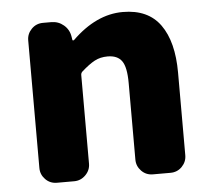

<svg xmlns="http://www.w3.org/2000/svg" viewBox="-46 -632 749 681"><g transform="rotate(-5 328.5 -291.5)"><path d="M129.9 0Q105.5 0 88.9 -17.1Q72.3 -34.2 72.3 -57.6V-511.7Q72.3 -535.2 88.9 -552.2Q105.5 -569.3 129.9 -569.3H159.2Q184.6 -569.3 203.6 -553.2Q222.7 -537.1 226.6 -511.7L228.5 -500Q228.5 -498 231 -498Q233.4 -498 234.4 -499Q320.3 -583 415 -583Q504.9 -583 548.3 -522.5Q591.8 -461.9 591.8 -351.6V-57.6Q591.8 -34.2 575.2 -17.1Q558.6 0 534.2 0H471.7Q447.3 0 430.7 -17.1Q414.1 -34.2 414.1 -57.6V-330.1Q414.1 -386.7 398.4 -408.7Q382.8 -430.7 347.7 -430.7Q321.3 -430.7 301.3 -419.9Q281.2 -409.2 253.9 -384.8Q249 -379.9 249 -373V-57.6Q249 -34.2 231.9 -17.1Q214.8 0 191.4 0Z"/></g></svg>

Font: Gen Jyuu Gothic Heavy
Style: Bold
Weight: 900
Designer: [Source Han Sans]
Ryoko NISHIZUKA  (kana & ideographs); Paul D. Hunt (Latin, Greek & Cyrillic); Wenlong ZHANG  (bopomofo
Version: Version 1.002.20150607